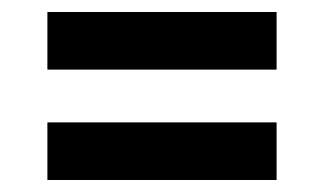

<svg xmlns="http://www.w3.org/2000/svg" viewBox="-20 -500 540 320"><path d="M59 -384V-480H441V-384ZM59 -200V-296H441V-200Z"/></svg>

Font: Iosevka Custom
Style: Bold
Weight: 700
Monospace: yes
Designer: Belleve Invis
Foundry: Belleve Invis
Version: Version 30.3.3; ttfautohint (v1.8.3)